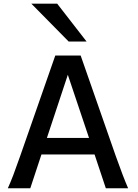

<svg xmlns="http://www.w3.org/2000/svg" viewBox="-20 -1011 741 1031"><path d="M88.4 -173.3 276.9 -712.9H413.1L601.6 -173.3Q641.1 -62 668 0H548.3L487.8 -181.6H202.6L142.6 0H22Q36.1 -31.2 50.8 -69.3Q65.4 -107.4 88.4 -173.3ZM344.2 -609.4 231.9 -270.5H458ZM287.1 -991.2 444.8 -788.1H348.6L148.4 -991.2Z"/></svg>

Font: Lesson One Medium
Style: Regular
Weight: 500
Designer: But Ko, Victor Gaultney, Annie Olsen, Julie Remington, Don Collingsworth, Eric Hays, Becca Hirsbrunner
Version: Version 1.100